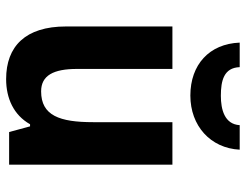

<svg xmlns="http://www.w3.org/2000/svg" viewBox="-110 -752 821 642"><g transform="rotate(90 301.0 -431.5)"><path d="M481 -822H399C396 -771 346 -759 301 -759C250 -759 207 -769 205 -822H123C127 -720 197 -657 300 -657C401 -657 476 -724 481 -822ZM531 -597H389V-332C389 -220 367 -158 286 -158C233 -158 211 -199 211 -278V-597H69V-241C69 -106 135 -41 245 -41C309 -41 365 -66 396 -121H403L422 -51H531Z"/></g></svg>

Font: Noto Sans Tamil UI SemiCondensed
Style: Bold
Weight: 700
Width: 4
Designer: Jelle Bosma - Monotype Design Team
Foundry: Monotype Imaging Inc.
Version: Version 2.004